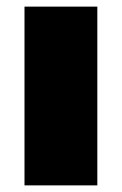

<svg xmlns="http://www.w3.org/2000/svg" viewBox="-20 -560 368 580"><path d="M274 -540V0H54V-540Z"/></svg>

Font: Nacelle Black
Style: Regular
Weight: 900
Designer: Sora Sagano
Foundry: Sora Sagano
Version: Version 1.000;FEAKit 1.0